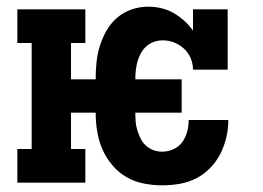

<svg xmlns="http://www.w3.org/2000/svg" viewBox="-20 -548 790 576"><path d="M467 8Q439 8 411 2.5Q383 -3 359 -17Q335 -31 316.5 -53Q298 -75 287 -100.5Q276 -126 271.5 -154Q267 -182 267 -210H193V-101H236V0H32V-101H75V-419H32V-520H236V-419H193V-310H267Q267 -336 269.5 -361Q272 -386 279.5 -410Q287 -434 299.5 -456Q312 -478 331 -494.5Q350 -511 374.5 -519.5Q399 -528 424 -528Q444 -528 463.5 -523.5Q483 -519 500.5 -509Q518 -499 533 -485.5Q548 -472 559 -456V-520H663V-339H559Q559 -357 552 -373.5Q545 -390 532 -402Q519 -414 502.5 -420.5Q486 -427 468 -427Q455 -427 442 -422.5Q429 -418 419 -409Q409 -400 402.5 -388Q396 -376 392.5 -363.5Q389 -351 387.5 -337.5Q386 -324 386 -310H525V-210H386Q386 -196 387 -183Q388 -170 392 -157Q396 -144 402 -132Q408 -120 418 -111Q428 -102 440.5 -97.5Q453 -93 467 -93Q484 -93 500.5 -100.5Q517 -108 527 -122Q537 -136 541.5 -153Q546 -170 546 -188H665Q665 -162 659 -136Q653 -110 641 -86.5Q629 -63 610.5 -44Q592 -25 568.5 -13Q545 -1 519 3.5Q493 8 467 8Z"/></svg>

Font: Iosevka Etoile
Style: Bold
Weight: 700
Designer: Belleve Invis
Foundry: Belleve Invis
Version: Version 28.1.0; ttfautohint (v1.8.4)